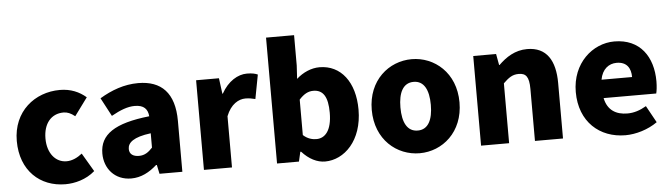

<svg xmlns="http://www.w3.org/2000/svg" viewBox="-49 -1000 4242 1214"><g transform="rotate(-5 2072.0 -392.5)"><path d="M323 14C383 14 455 -4 511 -53L442 -170C413 -147 379 -130 343 -130C274 -130 222 -190 222 -285C222 -379 271 -439 350 -439C374 -439 396 -430 422 -409L505 -522C462 -559 408 -583 339 -583C180 -583 40 -473 40 -285C40 -96 163 14 323 14Z M741 14C804 14 857 -15 904 -57H909L921 0H1066V-323C1066 -501 983 -583 836 -583C747 -583 666 -553 591 -508L653 -391C710 -423 757 -441 802 -441C860 -441 884 -414 888 -368C666 -344 572 -279 572 -159C572 -64 636 14 741 14ZM802 -124C765 -124 741 -140 741 -173C741 -213 777 -246 888 -260V-169C862 -141 838 -124 802 -124Z M1203 0H1381V-325C1410 -400 1461 -427 1503 -427C1528 -427 1545 -423 1566 -418L1595 -571C1579 -578 1560 -583 1526 -583C1469 -583 1406 -546 1364 -470H1361L1348 -569H1203Z M1971 14C2093 14 2210 -98 2210 -295C2210 -469 2123 -583 1987 -583C1935 -583 1882 -560 1840 -522L1845 -607V-799H1667V0H1806L1820 -61H1825C1869 -12 1921 14 1971 14ZM1929 -132C1902 -132 1872 -140 1845 -165V-390C1875 -423 1902 -438 1935 -438C1998 -438 2027 -391 2027 -291C2027 -177 1983 -132 1929 -132Z M2572 14C2716 14 2850 -96 2850 -285C2850 -473 2716 -583 2572 -583C2427 -583 2293 -473 2293 -285C2293 -96 2427 14 2572 14ZM2572 -130C2505 -130 2475 -190 2475 -285C2475 -379 2505 -439 2572 -439C2638 -439 2668 -379 2668 -285C2668 -190 2638 -130 2572 -130Z M2962 0H3140V-380C3174 -413 3198 -431 3238 -431C3283 -431 3304 -409 3304 -330V0H3482V-352C3482 -494 3429 -583 3305 -583C3228 -583 3170 -544 3123 -498H3120L3107 -569H2962Z M3878 14C3944 14 4022 -9 4081 -51L4022 -158C3981 -134 3943 -122 3902 -122C3830 -122 3776 -154 3760 -232H4094C4098 -246 4102 -277 4102 -309C4102 -464 4022 -583 3858 -583C3721 -583 3588 -469 3588 -285C3588 -96 3714 14 3878 14ZM3757 -349C3769 -416 3812 -447 3861 -447C3926 -447 3951 -405 3951 -349Z"/></g></svg>

Font: Noto Sans KR Black
Style: Regular
Weight: 900
Designer: Ryoko NISHIZUKA 西塚涼子 (kana, bopomofo & ideographs); Paul D. Hunt (Latin, Greek & Cyrillic); Sandoll Communications 산돌커뮤니
Foundry: Adobe
Version: Version 2.004;hotconv 1.0.118;makeotfexe 2.5.65603